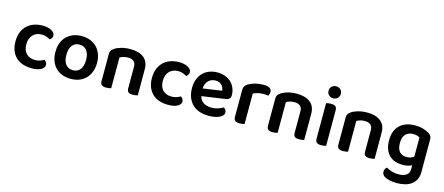

<svg xmlns="http://www.w3.org/2000/svg" viewBox="-55 -1335 5056 2184"><g transform="rotate(15 2473.5 -242.5)"><path d="M308 -387Q278 -387 252.5 -377Q227 -367 208.5 -348Q190 -329 179 -301Q168 -273 168 -236Q168 -162 207 -124.5Q246 -87 308 -87Q343 -87 368.5 -96.5Q394 -106 414 -117Q428 -107 436.5 -94Q445 -81 445 -64Q445 -30 405 -8Q365 14 297 14Q240 14 192.5 -1.5Q145 -17 111 -48.5Q77 -80 58.5 -127Q40 -174 40 -236Q40 -299 60 -346.5Q80 -394 114.5 -425.5Q149 -457 195 -472.5Q241 -488 293 -488Q360 -488 400 -464.5Q440 -441 440 -407Q440 -391 431.5 -378Q423 -365 412 -357Q392 -368 367.5 -377.5Q343 -387 308 -387Z M1000 -237Q1000 -179 982.5 -132.5Q965 -86 933 -53Q901 -20 856 -2.5Q811 15 755 15Q699 15 654 -2.5Q609 -20 577 -52.5Q545 -85 527.5 -131.5Q510 -178 510 -237Q510 -295 527.5 -341.5Q545 -388 577.5 -420.5Q610 -453 655 -470.5Q700 -488 755 -488Q810 -488 855 -470.5Q900 -453 932.5 -420Q965 -387 982.5 -340.5Q1000 -294 1000 -237ZM755 -388Q701 -388 670 -348.5Q639 -309 639 -237Q639 -164 669.5 -125Q700 -86 755 -86Q810 -86 840.5 -125.5Q871 -165 871 -237Q871 -309 840 -348.5Q809 -388 755 -388Z M1417 -305Q1417 -348 1392.5 -368Q1368 -388 1326 -388Q1297 -388 1272.5 -381Q1248 -374 1230 -363V-1Q1221 1 1206 4Q1191 7 1172 7Q1137 7 1120 -6Q1103 -19 1103 -52V-373Q1103 -397 1113 -412Q1123 -427 1144 -441Q1173 -461 1221 -474.5Q1269 -488 1327 -488Q1430 -488 1486.5 -442.5Q1543 -397 1543 -309V-1Q1535 1 1519.5 4Q1504 7 1486 7Q1450 7 1433.5 -6Q1417 -19 1417 -52V-305Z M1915 -387Q1885 -387 1859.5 -377Q1834 -367 1815.5 -348Q1797 -329 1786 -301Q1775 -273 1775 -236Q1775 -162 1814 -124.5Q1853 -87 1915 -87Q1950 -87 1975.5 -96.5Q2001 -106 2021 -117Q2035 -107 2043.5 -94Q2052 -81 2052 -64Q2052 -30 2012 -8Q1972 14 1904 14Q1847 14 1799.5 -1.5Q1752 -17 1718 -48.5Q1684 -80 1665.5 -127Q1647 -174 1647 -236Q1647 -299 1667 -346.5Q1687 -394 1721.5 -425.5Q1756 -457 1802 -472.5Q1848 -488 1900 -488Q1967 -488 2007 -464.5Q2047 -441 2047 -407Q2047 -391 2038.5 -378Q2030 -365 2019 -357Q1999 -368 1974.5 -377.5Q1950 -387 1915 -387Z M2243 -180Q2257 -129 2295 -106Q2333 -83 2389 -83Q2431 -83 2466.5 -95.5Q2502 -108 2524 -122Q2538 -114 2547 -100Q2556 -86 2556 -70Q2556 -50 2542.5 -34.5Q2529 -19 2505.5 -8Q2482 3 2450 9Q2418 15 2381 15Q2322 15 2273.5 -1Q2225 -17 2190.5 -49.5Q2156 -82 2136.5 -130Q2117 -178 2117 -242Q2117 -304 2136 -350Q2155 -396 2187.5 -427Q2220 -458 2263 -473Q2306 -488 2354 -488Q2403 -488 2444 -472.5Q2485 -457 2514 -429.5Q2543 -402 2559.5 -363.5Q2576 -325 2576 -280Q2576 -252 2561.5 -238Q2547 -224 2521 -220ZM2354 -393Q2305 -393 2272 -360.5Q2239 -328 2235 -268L2457 -301Q2453 -338 2428 -365.5Q2403 -393 2354 -393Z M2801 -1Q2792 1 2777 4Q2762 7 2743 7Q2708 7 2691 -6Q2674 -19 2674 -52V-369Q2674 -395 2686 -413Q2698 -431 2721 -445Q2752 -464 2797.5 -476Q2843 -488 2896 -488Q2991 -488 2991 -429Q2991 -415 2986.5 -402.5Q2982 -390 2977 -382Q2954 -387 2920 -387Q2885 -387 2854 -379Q2823 -371 2801 -359Z M3377 -305Q3377 -348 3352.5 -368Q3328 -388 3286 -388Q3257 -388 3232.5 -381Q3208 -374 3190 -363V-1Q3181 1 3166 4Q3151 7 3132 7Q3097 7 3080 -6Q3063 -19 3063 -52V-373Q3063 -397 3073 -412Q3083 -427 3104 -441Q3133 -461 3181 -474.5Q3229 -488 3287 -488Q3390 -488 3446.5 -442.5Q3503 -397 3503 -309V-1Q3495 1 3479.5 4Q3464 7 3446 7Q3410 7 3393.5 -6Q3377 -19 3377 -52V-305Z M3635 -470Q3643 -472 3658.5 -475Q3674 -478 3692 -478Q3728 -478 3744.5 -465Q3761 -452 3761 -419V-1Q3753 1 3737.5 4Q3722 7 3704 7Q3668 7 3651.5 -6Q3635 -19 3635 -52ZM3625 -615Q3625 -644 3645.5 -664.5Q3666 -685 3698 -685Q3730 -685 3750 -664.5Q3770 -644 3770 -615Q3770 -585 3750 -564.5Q3730 -544 3698 -544Q3666 -544 3645.5 -564.5Q3625 -585 3625 -615Z M4206 -305Q4206 -348 4181.5 -368Q4157 -388 4115 -388Q4086 -388 4061.5 -381Q4037 -374 4019 -363V-1Q4010 1 3995 4Q3980 7 3961 7Q3926 7 3909 -6Q3892 -19 3892 -52V-373Q3892 -397 3902 -412Q3912 -427 3933 -441Q3962 -461 4010 -474.5Q4058 -488 4116 -488Q4219 -488 4275.5 -442.5Q4332 -397 4332 -309V-1Q4324 1 4308.5 4Q4293 7 4275 7Q4239 7 4222.5 -6Q4206 -19 4206 -52V-305Z M4764 -41Q4744 -31 4717.5 -24Q4691 -17 4656 -17Q4611 -17 4571 -29.5Q4531 -42 4501 -70Q4471 -98 4453.5 -142.5Q4436 -187 4436 -251Q4436 -309 4453.5 -353.5Q4471 -398 4503.5 -428Q4536 -458 4581 -473Q4626 -488 4681 -488Q4733 -488 4776.5 -475Q4820 -462 4846 -445Q4864 -433 4874.5 -418Q4885 -403 4885 -380V6Q4885 57 4866.5 94Q4848 131 4816 154.5Q4784 178 4741 189Q4698 200 4648 200Q4596 200 4557.5 190.5Q4519 181 4500 169Q4467 148 4467 113Q4467 94 4475 80Q4483 66 4494 59Q4520 75 4557 87Q4594 99 4636 99Q4696 99 4730 76Q4764 53 4764 2ZM4677 -115Q4706 -115 4726.5 -123Q4747 -131 4762 -142V-368Q4748 -376 4729.5 -382Q4711 -388 4685 -388Q4630 -388 4596.5 -354.5Q4563 -321 4563 -251Q4563 -213 4571.5 -187Q4580 -161 4595.5 -145Q4611 -129 4632 -122Q4653 -115 4677 -115Z"/></g></svg>

Font: Baloo Paaji 2 SemiBold
Style: Regular
Weight: 600
Designer: Shuchita Grover, Noopur Datye and Ek Type
Foundry: Ek Type
Version: Version 1.640;hotconv 1.0.111;makeotfexe 2.5.65597; ttfautoh